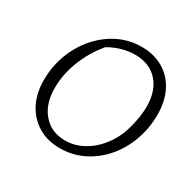

<svg xmlns="http://www.w3.org/2000/svg" viewBox="-145 -817 1008 988"><g transform="rotate(30 359.0 -323.5)"><path d="M322 8Q249 8 194 -25Q139 -58 108 -117Q77 -176 77 -255Q77 -337 104.5 -409.5Q132 -482 181 -537.5Q230 -593 293.5 -624Q357 -655 430 -655Q503 -655 558 -622.5Q613 -590 643 -531Q673 -472 673 -393Q673 -310 646 -237Q619 -164 571 -109Q523 -54 459.5 -23Q396 8 322 8ZM326 -40Q402 -40 467.5 -90Q533 -140 570 -226Q585 -265 594.5 -313Q604 -361 604 -399Q604 -494 555 -548.5Q506 -603 420 -603Q343 -603 267 -560Q210 -493 178 -411Q146 -329 146 -249Q146 -154 195 -97Q244 -40 326 -40Z"/></g></svg>

Font: Piazzolla SC Light
Style: Italic
Weight: 300
Italic angle: -11.3°
Designer: Juan Pablo del Peral
Foundry: Huerta Tipografica
Version: Version 1.330